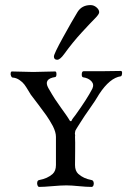

<svg xmlns="http://www.w3.org/2000/svg" viewBox="-20 -731 534 755"><path d="M30 -426Q26 -426 23.5 -432Q21 -438 22 -444Q23 -450 27 -450Q43 -450 69 -449Q95 -448 111 -448Q127 -448 152 -449Q177 -450 197 -450Q202 -450 202 -439.5Q202 -429 197 -428Q150 -421 170 -385Q186 -357 196.5 -341Q207 -325 219 -308.5Q231 -292 240 -279Q244 -273 249 -265.5Q254 -258 254.5 -256.5Q255 -255 258 -254.5Q261 -254 261.5 -256.5Q262 -259 267 -266Q272 -273 277 -279Q323 -343 343 -382Q351 -399 339.5 -411.5Q328 -424 307 -427Q301 -428 301.5 -439.5Q302 -451 309 -451H381Q396 -451 418 -451.5Q440 -452 455 -452Q461 -452 460 -442Q459 -432 455 -431Q412 -425 370 -361Q355 -335 333.5 -305Q312 -275 294 -246Q291 -241 287 -235Q283 -229 282 -227Q281 -225 278.5 -221Q276 -217 276 -215.5Q276 -214 275 -209.5Q274 -205 275 -202.5Q276 -200 275 -193Q276 -176 275.5 -136.5Q275 -97 275 -82Q275 -59 288 -47Q308 -29 340 -23Q346 -22 348 -15Q350 -8 347.5 -2Q345 4 340 4Q320 4 290 1Q260 -2 241 -2Q220 -2 186 1Q152 4 134 4Q130 4 127.5 -2Q125 -8 126.5 -15Q128 -22 134 -23Q167 -29 187 -47Q200 -59 200 -82V-193Q200 -211 188 -235Q175 -259 162 -277.5Q149 -296 131 -319.5Q113 -343 101 -359Q99 -362 91 -375.5Q83 -389 76 -398.5Q69 -408 56.5 -416.5Q44 -425 30 -426ZM232 -518Q216 -496 205 -496Q192 -496 192 -509Q192 -519 227.5 -583.5Q263 -648 285 -684Q302 -711 336 -711Q349 -711 359.5 -702Q370 -693 370 -683Q370 -675 353.5 -658.5Q337 -642 301.5 -603.5Q266 -565 232 -518Z"/></svg>

Font: EB Garamond 12 All SC
Style: AllSC
Weight: 400
Version: Version 0.016 ; ttfautohint (v0.97) -l 8 -r 50 -G 200 -x 0 -